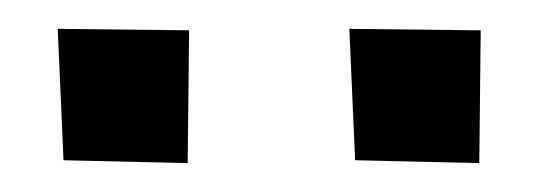

<svg xmlns="http://www.w3.org/2000/svg" viewBox="-20 -740 375 133"><path d="M312 -627 226 -629 222 -720 313 -719ZM110 -627 24 -629 20 -720 111 -719Z"/></svg>

Font: Truculenta
Style: Bold
Weight: 700
Designer: Ivan Castro, Eva Sanz & Omnibus-Type Team
Foundry: Omnibus-Type
Version: Version 1.002